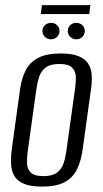

<svg xmlns="http://www.w3.org/2000/svg" viewBox="-20 -708 393 736"><path d="M141.3 7.3Q99.2 7.3 73.9 -2.6Q48.6 -12.5 36.4 -31.1Q24.3 -49.7 22.6 -76.6Q20.9 -103.6 25.4 -138L57.4 -369.4Q63.2 -407.7 78.1 -437.9Q93 -468 125 -485.5Q156.9 -503 213.3 -503Q255.3 -503 280.6 -492.8Q305.9 -482.6 317.8 -464.5Q329.6 -446.3 331.4 -422.2Q333.2 -398 329.3 -369.4L297.3 -138.2Q291.3 -92.4 275.5 -59.8Q259.7 -27.1 228.1 -9.9Q196.5 7.3 141.3 7.3ZM146.5 -32.9Q180.7 -32.9 198.2 -46Q215.8 -59.2 223.2 -80.5Q230.6 -101.7 233.7 -124.8L268.2 -371.6Q271.6 -395 270.4 -415.7Q269.3 -436.5 255.5 -449.7Q241.7 -462.8 207.5 -462.8Q173.3 -462.8 155.7 -449.7Q138.2 -436.5 130.9 -415.7Q123.7 -395 120.2 -371.6L85.8 -124.8Q82.7 -101.7 83.7 -80.5Q84.7 -59.2 98.5 -46Q112.3 -32.9 146.5 -32.9ZM175.6 -557.3Q161.8 -557.3 152.3 -566.6Q142.8 -576 142.8 -589.3Q142.8 -602.7 152.3 -611.5Q161.8 -620.4 175.6 -620.4Q189.3 -620.4 198.7 -611.5Q208.1 -602.7 208.1 -589.3Q208.1 -576 198.7 -566.6Q189.3 -557.3 175.6 -557.3ZM272.6 -557.3Q258.8 -557.3 249.3 -566.6Q239.8 -576 239.8 -589.3Q239.8 -602.7 249.3 -611.5Q258.8 -620.4 272.6 -620.4Q286.3 -620.4 295.7 -611.5Q305.1 -602.7 305.1 -589.3Q305.1 -576 295.7 -566.6Q286.3 -557.3 272.6 -557.3ZM136.4 -654 140.7 -688.2H326.4L322.1 -654Z"/></svg>

Font: Alumni Sans Thin
Style: Italic
Weight: 100
Italic angle: -8°
Designer: Robert E. Leuschke
Foundry: Robert E. Leuschke
Version: Version 1.016